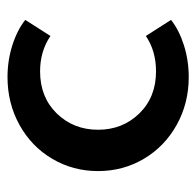

<svg xmlns="http://www.w3.org/2000/svg" viewBox="-26 -494 535 524"><g transform="rotate(-90 242.0 -232.5)"><path d="M293 -480Q338.4 -480 379.9 -466.8Q421.4 -453.6 449.2 -431.6L405.3 -362.8Q363.8 -391.1 308.6 -391.1Q238.3 -391.1 193.8 -345.5Q149.4 -299.8 149.4 -232.9Q149.4 -166 193.8 -120.4Q238.3 -74.7 308.6 -74.7Q364.7 -74.7 405.3 -102.5L449.2 -33.7Q421.4 -11.7 379.9 1.5Q338.4 14.6 293 14.6Q221.7 14.6 162.6 -18.3Q103.5 -51.3 70.1 -107.9Q36.6 -164.6 36.6 -232.9Q36.6 -301.3 70.1 -357.9Q103.5 -414.6 162.6 -447.3Q221.7 -480 293 -480Z"/></g></svg>

Font: Spartan MB SemBd
Style: Regular
Weight: 600
Designer: Matt Bailey, Mirko Velimirovic
Foundry: Matt Bailey
Version: Version 1.005